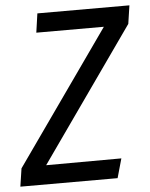

<svg xmlns="http://www.w3.org/2000/svg" viewBox="-63 -731 602 773"><g transform="rotate(-5 238.5 -344.5)"><path d="M-1 -73 379 -612H106L117 -689H489L478 -615L99 -77L403 -78L381 0H-12Z"/></g></svg>

Font: Fira Sans Condensed
Style: Italic
Weight: 400
Width: 3
Italic angle: -8°
Designer: bBox Type GmbH & Carrois Corporate GbR & Edenspiekermann AG
Foundry: bBox Type GmbH & Carrois Corporate GbR & Edenspiekermann AG
Version: Version 4.301